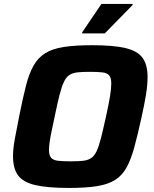

<svg xmlns="http://www.w3.org/2000/svg" viewBox="-20 -919 760 947"><path d="M319.1 8Q213.8 8 153.7 -6.2Q93.6 -20.3 68.9 -54.4Q44.2 -88.4 44.2 -148.3Q44.2 -185.1 53.3 -234.9Q62.5 -284.7 75.5 -350Q92.6 -435.3 107.9 -495.7Q123.3 -556 145.3 -595.1Q167.3 -634.1 202.8 -656.3Q238.3 -678.6 294.4 -687.3Q350.6 -696 434.9 -696Q540.2 -696 599.3 -681.8Q658.5 -667.7 683.2 -633.6Q707.9 -599.6 707.9 -538.7Q707.9 -500.9 700 -451.8Q692.1 -402.8 677.6 -338Q658.6 -251.7 642.1 -191.3Q625.5 -131 603.9 -92.2Q582.4 -53.4 547.6 -31.4Q512.8 -9.4 457.9 -0.7Q402.9 8 319.1 8ZM329 -123.3Q365.2 -123.3 389.2 -125.9Q413.1 -128.5 429.1 -138.9Q445.1 -149.3 456.3 -172.8Q467.4 -196.2 478 -237.7Q488.5 -279.2 502.8 -344Q515.9 -403.3 522.4 -442.9Q528.9 -482.6 528.9 -506.7Q528.9 -534.9 518.4 -547.2Q507.9 -559.4 484.6 -562Q461.4 -564.7 422.7 -564.7Q386.4 -564.7 362.4 -562.1Q338.5 -559.5 322.4 -549.1Q306.4 -538.7 295.3 -515.2Q284.1 -491.8 273.5 -450.3Q263 -408.8 249.7 -344Q241.1 -303.9 234.6 -272.6Q228.1 -241.3 224.9 -218.8Q221.6 -196.2 221.6 -179.8Q221.6 -152.7 232.4 -140.6Q243.2 -128.6 266.7 -126Q290.3 -123.3 329 -123.3ZM385.2 -754.3V-759.3L480.2 -899.5H634.1V-894.5L496.9 -754.3Z"/></svg>

Font: Saira Thin
Style: Italic
Weight: 100
Italic angle: -12°
Designer: Hector Gatti with collaboration of the Omnibus-Type team
Foundry: Omnibus-Type
Version: Version 1.101